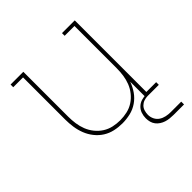

<svg xmlns="http://www.w3.org/2000/svg" viewBox="-184 -669 969 969"><g transform="rotate(-45 300.0 -185.0)"><path d="M297 8Q269 8 242 2Q215 -4 192 -18.5Q169 -33 151.5 -55Q134 -77 124 -102.5Q114 -128 110 -155.5Q106 -183 106 -210V-511H36V-530H127V-210Q127 -185 130.5 -160Q134 -135 143 -112Q152 -89 168 -69Q184 -49 205 -35.5Q226 -22 250.5 -16.5Q275 -11 300 -11Q325 -11 349.5 -16.5Q374 -22 395 -35.5Q416 -49 432 -69Q448 -89 457 -112Q466 -135 469.5 -160Q473 -185 473 -210V-511H403V-530H494V-19H564V0H473V-113Q463 -85 446.5 -61.5Q430 -38 406 -21.5Q382 -5 353.5 1.5Q325 8 297 8ZM509 160Q496 160 482.5 158.5Q469 157 456.5 153Q444 149 432.5 141.5Q421 134 413 123.5Q405 113 401.5 100Q398 87 398 73Q398 56 403.5 39.5Q409 23 421.5 11Q434 -1 450.5 -6Q467 -11 484 -11V0Q471 0 458 4.5Q445 9 435.5 18.5Q426 28 422 41.5Q418 55 418 68Q418 85 425.5 100Q433 115 446.5 124Q460 133 476.5 136.5Q493 140 509 140H584V160Z"/></g></svg>

Font: Iosevka Slab Thin Extended
Style: Regular
Weight: 100
Width: 7
Monospace: yes
Designer: Belleve Invis
Foundry: Belleve Invis
Version: Version 11.1.1; ttfautohint (v1.8.3)